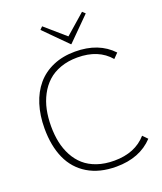

<svg xmlns="http://www.w3.org/2000/svg" viewBox="-186 -1174 1097 1302"><g transform="rotate(-20 362.5 -523.5)"><path d="M694.8 -715.8 661.1 -681.2Q580.1 -776.9 428.2 -776.9Q360.8 -776.9 305.9 -757.1Q251 -737.3 213.4 -702.6Q175.8 -668 150.4 -619.9Q125 -571.8 113.5 -516.6Q102.1 -461.4 102.1 -398.9Q102.1 -336.9 113.3 -283.4Q124.5 -230 149.4 -183.3Q174.3 -136.7 211.7 -103.8Q249 -70.8 303.7 -52Q358.4 -33.2 426.8 -33.2Q577.1 -33.2 660.2 -127.9L692.9 -94.2Q595.2 9.8 425.8 9.8Q305.2 9.8 221.2 -40.8Q137.2 -91.3 96.2 -182.6Q55.2 -273.9 55.2 -399.9Q55.2 -493.7 79.6 -571Q104 -648.4 150.6 -703.6Q197.3 -758.8 267.6 -789.3Q337.9 -819.8 426.8 -819.8Q597.2 -819.8 694.8 -715.8ZM564.9 -1057.1 585 -1038.1 421.9 -875 418.9 -876 257.8 -1038.1 276.9 -1057.1 420.9 -932.1 422.9 -933.1Z"/></g></svg>

Font: Sinkin Sans 200 X Light
Style: Regular
Weight: 200
Designer: Keith Bates
Foundry: K-Type
Version: Sinkin Sans (version 1.0)  by Keith Bates   •   © 2014   www